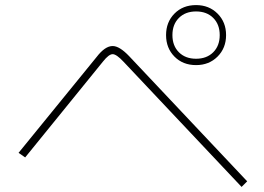

<svg xmlns="http://www.w3.org/2000/svg" viewBox="-20 -789 1040 755"><path d="M751 -533Q699 -533 666 -566.5Q633 -600 633 -651Q633 -702 666 -735.5Q699 -769 751 -769Q802 -769 835.5 -735.5Q869 -702 869 -651Q869 -600 835.5 -566.5Q802 -533 751 -533ZM751 -558Q793 -558 818.5 -583.5Q844 -609 844 -651Q844 -693 818.5 -718.5Q793 -744 751 -744Q709 -744 683.5 -718.5Q658 -693 658 -651Q658 -609 683.5 -583.5Q709 -558 751 -558ZM952 -76 930 -54 466 -546Q438 -576 423 -576Q408 -576 385 -547L79 -170L53 -188L360 -565Q393 -608 423 -608Q450 -608 488 -568Z"/></svg>

Font: Murecho ExtraLight
Style: Regular
Weight: 200
Designer: Neil Summerour
Foundry: Positype
Version: Version 1.010; ttfautohint (v1.8.3)